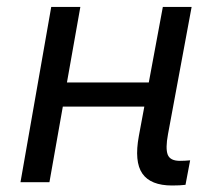

<svg xmlns="http://www.w3.org/2000/svg" viewBox="-20 -538 626 567"><path d="M40.5 0 131.3 -517.6H217.3L177.7 -294.4H419.4L460.9 -517.6H545.9L476.1 -141.6Q468.3 -99.6 475.3 -81.3Q482.4 -63 511.2 -63Q525.4 -63 541.5 -64.5L527.8 7.8Q512.2 9.8 488.3 9.8Q424.8 9.8 400.4 -25.4Q376 -60.5 390.1 -136.7L406.2 -223.1H165.5L126 0Z"/></svg>

Font: Cascadia Code NF SemiLight
Style: Italic
Weight: 350
Italic angle: -10°
Monospace: yes
Designer: Aaron Bell
Foundry: Saja Typeworks
Version: Version 2404.023; ttfautohint (v1.8.4)